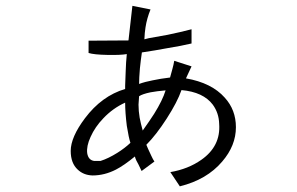

<svg xmlns="http://www.w3.org/2000/svg" viewBox="-20 -619 1040 672"><path d="M290 -476.6V-433.6Q308.6 -427.7 355.5 -426.8Q401.4 -425.8 423.8 -429.7Q420.9 -401.4 419.9 -369.1Q418.9 -350.6 418 -318.4V-307.6Q335.9 -283.2 277.3 -205.1Q227.5 -138.7 227.5 -90.8Q227.5 -47.9 252 -25.4Q272.5 -5.9 303.7 -4.9Q345.7 -4.9 385.7 -25.4Q414.1 -40 452.1 -71.3Q453.1 -66.4 457 -57.6Q460 -52.7 464.8 -43L475.6 -20.5L520.5 -53.7Q515.6 -60.5 509.8 -73.2Q505.9 -81.1 498 -98.6L492.2 -112.3Q526.4 -146.5 563.5 -204.1Q600.6 -261.7 615.2 -303.7Q691.4 -296.9 724.6 -252.9Q746.1 -223.6 747.1 -185.5Q752.9 -107.4 684.6 -59.6Q638.7 -27.3 576.2 -16.6L609.4 33.2Q704.1 9.8 757.8 -53.7Q805.7 -109.4 805.7 -173.8Q805.7 -234.4 766.6 -277.3Q720.7 -329.1 630.9 -344.7L650.4 -386.7L589.8 -406.2Q587.9 -393.6 583 -376Q580.1 -364.3 575.2 -347.7Q542 -343.8 514.6 -337.9Q488.3 -333 466.8 -325.2Q466.8 -344.7 469.7 -379.9Q472.7 -409.2 476.6 -435.5Q523.4 -442.4 564.5 -450.2Q613.3 -458 650.4 -466.8V-516.6Q613.3 -506.8 566.4 -497.1Q541 -492.2 501 -485.4L485.4 -481.4V-482.4Q486.3 -504.9 489.3 -523.4Q494.1 -554.7 506.8 -585.9L443.4 -598.6L429.7 -477.5ZM332 -55.7H309.6Q289.1 -58.6 285.2 -83Q282.2 -107.4 296.9 -139.6Q312.5 -174.8 341.8 -205.1Q375 -240.2 418 -259.8Q418 -225.6 423.8 -178.7Q430.7 -135.7 436.5 -119.1Q417 -100.6 390.6 -84Q359.4 -64.5 332 -55.7ZM464.8 -252.9 466.8 -282.2Q478.5 -290 506.8 -295.9Q527.3 -299.8 559.6 -302.7Q548.8 -267.6 519.5 -220.7Q503.9 -196.3 479.5 -162.1Q472.7 -186.5 468.8 -207Q464.8 -230.5 464.8 -252.9Z"/></svg>

Font: DotumChe
Style: Regular
Weight: 400
Monospace: yes
Version: Version 2.21